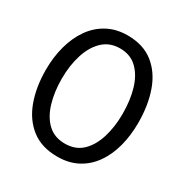

<svg xmlns="http://www.w3.org/2000/svg" viewBox="-179 -926 1045 1084"><g transform="rotate(30 343.0 -384.0)"><path d="M342 12Q239 12 172.5 -39.5Q106 -91 73.5 -180Q41 -269 41 -382Q41 -465 61 -537.5Q81 -610 119.5 -664.5Q158 -719 215 -749.5Q272 -780 345 -780Q447 -780 513 -728Q579 -676 611 -586Q643 -496 643 -382Q643 -299 624 -227.5Q605 -156 567 -102Q529 -48 472.5 -18Q416 12 342 12ZM342 -73Q410 -73 453.5 -114Q497 -155 519 -225.5Q541 -296 541 -382Q541 -471 520 -541.5Q499 -612 455.5 -653.5Q412 -695 345 -695Q278 -695 233.5 -653Q189 -611 166.5 -540Q144 -469 144 -382Q144 -295 165.5 -224.5Q187 -154 230.5 -113.5Q274 -73 342 -73Z"/></g></svg>

Font: Yaldevi Medium
Style: Regular
Weight: 500
Designer: Sol Matas, Rajitha Manaperi, Kosala Senevirathne
Foundry: Mooniak
Version: Version 1.100